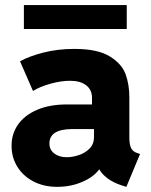

<svg xmlns="http://www.w3.org/2000/svg" viewBox="-20 -725 593 753"><path d="M25.4 -152.3Q24.9 -199.7 50.8 -236.6Q76.7 -273.4 125.7 -294.4Q174.8 -315.4 242.2 -315.4H340.8V-341.8Q340.8 -372.6 318.1 -390.4Q295.4 -408.2 254.9 -408.2Q219.2 -408.2 178 -396.7Q136.7 -385.3 109.4 -368.2L58.6 -484.4Q92.3 -503.9 149.2 -518.6Q206.1 -533.2 271.5 -533.2Q362.8 -533.2 410.4 -503.9Q458 -474.6 472.7 -433.6Q487.3 -392.6 487.3 -343.8V-185.5Q487.3 -158.2 494.1 -144.3Q501 -130.4 517.6 -125L529.3 -121.1L475.6 7.8L457 2Q424.3 -8.8 402.3 -25.1Q380.4 -41.5 369.6 -60.5H368.7Q347.7 -31.2 302.7 -11.7Q257.8 7.8 204.1 7.8Q151.9 7.8 111.1 -13.4Q70.3 -34.7 47.9 -71.3Q25.4 -107.9 25.4 -152.3ZM242.2 -108.4Q263.2 -108.4 287.8 -116.2Q312.5 -124 330.3 -141.4Q348.1 -158.7 348.6 -185.5V-218.8H260.7Q173.8 -217.8 173.8 -162.1Q173.8 -137.7 192.9 -123Q211.9 -108.4 242.2 -108.4ZM73.7 -705.1H477.1V-611.3H73.7Z"/></svg>

Font: Reddit Sans Vanilla ExtraBold
Style: Regular
Weight: 800
Designer: Stephen Hutchings
Foundry: Reddit
Version: Version 1.013